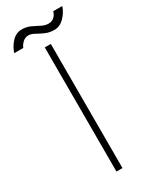

<svg xmlns="http://www.w3.org/2000/svg" viewBox="-262 -835 707 884"><g transform="rotate(-30 91.0 -392.5)"><path d="M38 -746Q20.5 -746 7.5 -734Q-5.5 -722 -11 -707.5H-59Q-50 -737 -27.8 -761Q-5.5 -785 24.5 -785Q50 -785 71 -775.2Q92 -765.5 110 -755.8Q128 -746 147 -746Q165.5 -746 177.5 -758Q189.5 -770 193 -785H241Q231.5 -755.5 208.2 -731.5Q185 -707.5 155 -707.5Q129.5 -707.5 107.8 -717.2Q86 -727 69.2 -736.5Q52.5 -746 38 -746ZM76 -660H108V0H76Z"/></g></svg>

Font: League Spartan ExtraLight
Style: Regular
Weight: 200
Foundry: The League of Moveable Type
Version: Version 2.002